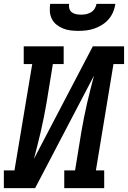

<svg xmlns="http://www.w3.org/2000/svg" viewBox="-27 -975 663 995"><path d="M-7 0V-92H48L140 -643H96V-735H303V-643H247L214 -441Q208 -405 200.5 -368.5Q193 -332 185 -296Q177 -260 167.5 -224Q158 -188 149 -152L454 -735H616V-643H561L470 -92H513V0H306V-92H362L395 -294Q401 -330 408.5 -366.5Q416 -403 424 -439Q432 -475 441.5 -511Q451 -547 460 -583L155 0ZM379 -815Q358 -815 338 -817.5Q318 -820 299.5 -827.5Q281 -835 266 -847Q251 -859 242 -876.5Q233 -894 231.5 -914.5Q230 -935 233 -955H331Q329 -942 332.5 -930Q336 -918 345.5 -911Q355 -904 367.5 -901.5Q380 -899 393 -899Q406 -899 419 -901.5Q432 -904 444 -911Q456 -918 463.5 -930Q471 -942 473 -955H571Q568 -934 559.5 -913.5Q551 -893 536.5 -876Q522 -859 503 -847Q484 -835 463 -827.5Q442 -820 421 -817.5Q400 -815 379 -815Z"/></svg>

Font: Iosevka Etoile SmBdObl
Style: Regular
Weight: 600
Italic angle: -9°
Designer: Belleve Invis
Foundry: Belleve Invis
Version: Version 15.5.2; ttfautohint (v1.8.4)